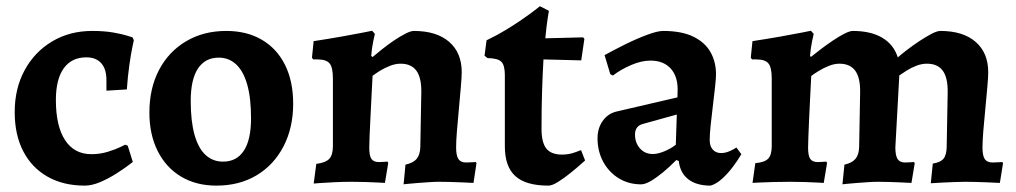

<svg xmlns="http://www.w3.org/2000/svg" viewBox="-20 -570 3187 602"><path d="M245.9 12Q178.4 12 128.9 -16.2Q79.4 -44.4 52.8 -95.9Q26.1 -147.4 26.1 -218.5Q26.1 -292.7 57.3 -350Q88.4 -407.3 143.4 -440.1Q198.4 -473 269.3 -473Q306.7 -473 335 -468.1Q363.3 -463.1 379.5 -457.9Q395.7 -452.7 395.7 -452.7L399.6 -443.9Q399.6 -443.9 395.1 -422.7Q390.6 -401.5 385.6 -366.4Q380.6 -331.3 377.7 -289.6L313.7 -285.7V-319Q313.7 -353.7 297.3 -371.9Q280.9 -390.2 250.7 -390.2Q204.6 -390.2 179.9 -355.9Q155.2 -321.6 155.2 -256.5Q155.2 -174.5 184.1 -130.5Q212.9 -86.6 266.4 -86.6Q294 -86.6 318.4 -94.2Q342.8 -101.8 357.7 -109.1Q372.7 -116.4 372.7 -116.4L380.5 -113.1L396.4 -62.2Q396.4 -62.2 381.8 -51.1Q367.1 -40 343.7 -25.1Q320.4 -10.3 294.2 0.9Q268 12 245.9 12Z M658.6 12Q595.3 12 547.9 -16.2Q500.5 -44.5 474.5 -96.3Q448.4 -148.2 448.4 -216.8Q448.4 -293.3 478.7 -350.8Q508.9 -408.3 563.5 -440.6Q618.1 -473 689.4 -473Q754.1 -473 801.2 -445.2Q848.4 -417.5 873.8 -366.3Q899.2 -315.2 899.2 -244.7Q899.2 -169.2 868.9 -111Q838.6 -52.7 784.6 -20.4Q730.5 12 658.6 12ZM679.4 -63.2Q721.9 -63.2 744.5 -97.4Q767.1 -131.6 767.1 -199.2Q767.1 -262.4 755.2 -304.6Q743.3 -346.7 720.6 -368Q697.8 -389.3 665.7 -389.3Q623.3 -389.3 600.6 -355Q578 -320.7 578 -253.4Q578 -189.8 589.9 -147.5Q601.8 -105.1 624.6 -84.1Q647.3 -63.2 679.4 -63.2Z M1251.3 -53.8Q1275.9 -59.1 1286.7 -72.3Q1297.4 -85.6 1297.9 -110.2L1301 -282.5Q1301.4 -327.1 1285.3 -348.7Q1269.2 -370.3 1236 -370.3Q1219.7 -370.3 1202.3 -363.4Q1185 -356.6 1170.9 -347.8Q1156.8 -338.9 1148.2 -332.3Q1146.7 -305.4 1145 -271.2Q1143.3 -237.1 1141.6 -203.5Q1139.8 -169.8 1138.8 -143.9Q1137.8 -118 1137.8 -107Q1137.8 -81.4 1144.7 -71.6Q1151.7 -61.8 1168.4 -61.8Q1174.7 -61.8 1184.8 -62.6Q1194.8 -63.4 1194.8 -63.4L1197.3 -58.9L1186.9 3.5Q1186.9 3.5 1168.8 2.5Q1150.6 1.5 1126.2 0.7Q1101.9 0 1082 0Q1056.5 0 1028.9 1.3Q1001.4 2.5 982.5 4Q963.6 5.5 963.6 5.5L971.7 -56.2Q1000.7 -59.8 1012.3 -71.9Q1023.8 -84 1023.8 -112V-324Q1023.8 -358.5 1013.5 -371.1Q1003.2 -383.7 975.3 -383.7H962L958.1 -389L963.4 -441Q1008.7 -447.9 1050.7 -455.3Q1092.6 -462.7 1119.6 -468.1Q1146.7 -473.6 1146.7 -473.6L1155.4 -463.8Q1155.4 -463.8 1150.6 -442.2Q1145.9 -420.6 1143.9 -394.6L1148.2 -391.2Q1159.9 -401.2 1177.6 -415.3Q1195.3 -429.4 1214.4 -442.4Q1233.5 -455.4 1250.7 -464.2Q1267.8 -473 1277.6 -473Q1348.7 -473 1388.2 -438.9Q1427.7 -404.8 1427.7 -343.6Q1427.7 -329.2 1425 -298.1Q1422.3 -267 1418.9 -229.7Q1415.4 -192.5 1412.7 -159.6Q1410.1 -126.8 1410.1 -107.9Q1410.1 -82.5 1417.2 -71.5Q1424.3 -60.5 1441.5 -60.5Q1450 -60.5 1461 -61.3Q1471.9 -62 1471.9 -62L1473.9 -58L1464.6 3.5Q1464.6 3.5 1453.4 3Q1442.2 2.5 1425.3 1.7Q1408.4 1 1390 0.5Q1371.5 0 1357.1 0Q1342.5 0 1323.6 1.3Q1304.7 2.6 1286.7 4Q1268.7 5.3 1257.1 6.6Q1245.5 7.9 1245.5 7.9Z M1699.5 12Q1628.8 12 1595.9 -17.8Q1562.9 -47.5 1562.9 -111.3V-334.3Q1562.9 -365.3 1552 -376.3Q1541.2 -387.3 1508.6 -387.9L1499.2 -395.2L1505.6 -443.7Q1537.7 -458.9 1567.9 -477.3Q1598 -495.7 1621.6 -512.3Q1645.2 -528.8 1659 -539.6Q1672.9 -550.5 1672.9 -550.5L1701 -536.2Q1701 -536.2 1697.4 -513.8Q1693.7 -491.4 1689.8 -449.9L1808.4 -452.9L1812.3 -448.1L1802.4 -380.7L1684 -383.7Q1681.5 -340.7 1679.7 -286.5Q1677.9 -232.3 1677.9 -166.1Q1677.9 -123.3 1692.9 -104.3Q1708 -85.3 1742.4 -85.3Q1763.8 -85.3 1782.8 -92.3Q1801.8 -99.3 1801.8 -99.3L1814.5 -66.9Q1814.5 -66.9 1801.2 -55Q1787.8 -43.1 1768.5 -27.5Q1749.2 -11.9 1730.2 0.1Q1711.3 12 1699.5 12Z M2207.9 12Q2163.9 12 2138.2 -7.8Q2112.5 -27.6 2108.1 -65.4L2100.5 -68.2Q2080.5 -47.8 2059.7 -30.5Q2038.9 -13.3 2020.8 -2.6Q2002.7 8 1990 8Q1951.2 8 1920.2 -10.9Q1889.2 -29.9 1871.3 -62.8Q1853.5 -95.8 1853.5 -136.7Q1853.5 -167.6 1869.5 -190.5Q1885.6 -213.4 1911.4 -219.9L2104.1 -264.7L2104.7 -289.3Q2104.7 -332.1 2082.1 -356Q2059.6 -380 2019.4 -380Q1991.4 -380 1959.3 -366.3Q1927.1 -352.6 1901.6 -333.1L1893.5 -337.5L1875.6 -397.2Q1905.2 -413.5 1941.3 -431.4Q1977.4 -449.2 2009.7 -461.1Q2042.1 -473 2058.9 -473Q2117.4 -473 2154 -455Q2190.6 -437.1 2207.8 -406.5Q2225 -376 2225 -336.8Q2225 -324.3 2222 -297.1Q2219.1 -269.9 2215.1 -237.7Q2211.1 -205.6 2208.1 -176.7Q2205.2 -147.7 2205.2 -130.7Q2205.2 -111.9 2214.8 -101Q2224.5 -90.1 2240.8 -90.1Q2254.2 -90.1 2267.8 -96.1Q2281.4 -102.2 2289 -107.5L2304.4 -86.5Q2294.1 -68.5 2278.2 -47.3Q2262.2 -26.1 2244.1 -9.6Q2226 6.9 2207.9 12ZM2026.9 -87.1Q2042.3 -87.1 2062.6 -95.4Q2082.9 -103.7 2098.9 -116.1L2102.1 -210.9L1995 -181.2Q1971 -174.4 1971 -148.2Q1971 -122.5 1986.4 -104.8Q2001.8 -87.1 2026.9 -87.1Z M2627.7 -53.8Q2651.8 -59.1 2662.6 -72.3Q2673.3 -85.6 2673.8 -110.2L2676.9 -282.5Q2677.3 -327.1 2661.2 -348.7Q2645.1 -370.3 2611.9 -370.3Q2595.6 -370.3 2578.2 -363.2Q2560.9 -356.2 2546.6 -347.3Q2532.3 -338.5 2523.6 -331.8Q2522.2 -304.9 2520.5 -270.8Q2518.7 -236.6 2517.2 -203.2Q2515.7 -169.8 2514.7 -143.9Q2513.7 -118 2513.7 -107Q2513.7 -81.4 2520.6 -71.6Q2527.6 -61.8 2544.3 -61.8Q2550.6 -61.8 2560.7 -62.6Q2570.7 -63.4 2570.7 -63.4L2573.2 -58.9L2562.8 3.5Q2562.8 3.5 2544.7 2.5Q2526.5 1.5 2502.1 0.7Q2477.8 0 2457.9 0Q2432.4 0 2404.8 0.7Q2377.3 1.5 2358.4 2.4Q2339.5 3.4 2339.5 3.4L2348.2 -58.4Q2377.2 -60.9 2388.5 -72.5Q2399.7 -84 2399.7 -112V-324Q2399.7 -358.5 2389.4 -371.1Q2379.1 -383.7 2351.2 -383.7H2337.9L2334 -389L2339.3 -441Q2384.6 -447.9 2426.6 -455.3Q2468.5 -462.7 2495.5 -468.1Q2522.6 -473.6 2522.6 -473.6L2531.3 -463.8Q2531.3 -463.8 2526.6 -442.2Q2521.8 -420.6 2519.8 -394.6L2522.7 -391.6Q2534.9 -401.7 2553.2 -415.5Q2571.5 -429.4 2591.1 -442.6Q2610.7 -455.9 2627.6 -464.5Q2644.6 -473 2653.9 -473Q2710.1 -473 2746 -451.8Q2782 -430.7 2795 -390Q2805.5 -399.5 2823.6 -413.3Q2841.6 -427.2 2862 -440.7Q2882.4 -454.3 2900.2 -463.6Q2917.9 -473 2928.4 -473Q2999.6 -473 3039 -438.7Q3078.5 -404.4 3078.5 -343.6Q3078.5 -329.2 3075.8 -298.1Q3073.2 -267 3069.5 -229.7Q3065.8 -192.5 3063.1 -159.6Q3060.5 -126.8 3060.5 -107.9Q3060.5 -81.4 3067.8 -71Q3075.2 -60.5 3092.4 -60.5Q3100.9 -60.5 3111.9 -61.3Q3122.9 -62 3122.9 -62L3124.9 -58L3115 3.5Q3115 3.5 3103.5 3Q3092 2.5 3074.9 1.7Q3057.7 1 3039.3 0.5Q3020.8 0 3006.4 0Q2991.7 0 2973.4 0.8Q2955 1.5 2937.8 2.3Q2920.5 3.1 2909.5 3.9Q2898.4 4.6 2898.4 4.6L2904.7 -57.1Q2928.3 -60.7 2938.1 -72.2Q2947.8 -83.6 2948.3 -110.2L2951.4 -282.5Q2951.8 -327.1 2935.7 -348.7Q2919.6 -370.3 2886.4 -370.3Q2870.1 -370.3 2853.5 -364Q2837 -357.7 2823 -348.9Q2808.9 -340 2799.7 -333.4L2787.3 -107.9Q2787.3 -82.5 2794.2 -71.5Q2801.1 -60.5 2817.8 -60.5Q2826.4 -60.5 2836.2 -61.3Q2846 -62 2846 -62L2848 -58L2837.8 3.5Q2837.8 3.5 2827 3Q2816.3 2.5 2799.8 1.7Q2783.4 1 2765.4 0.5Q2747.5 0 2733 0Q2718.4 0 2699.5 1.3Q2680.6 2.6 2662.6 4Q2644.6 5.3 2633 6.6Q2621.4 7.9 2621.4 7.9Z"/></svg>

Font: Alegreya
Style: Regular
Weight: 400
Designer: Juan Pablo del Peral
Foundry: Huerta Tipografica
Version: Version 2.009